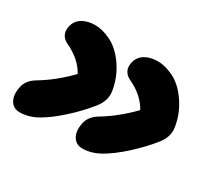

<svg xmlns="http://www.w3.org/2000/svg" viewBox="-102 -708 900 823"><g transform="rotate(30 347.5 -296.0)"><path d="M64.9 -53.2Q34.2 -53.2 19 -78.6Q3.9 -104 12.2 -146Q19.5 -184.1 60.1 -208Q132.8 -251.5 199.2 -319.8Q168.9 -376 98.1 -409.2Q55.2 -429.7 64 -475.1Q70.3 -506.8 96.4 -522.9Q122.6 -539.1 160.2 -539.1Q195.3 -539.1 235.8 -520Q282.7 -497.6 318.4 -445.1Q354 -392.6 363.8 -331.1Q371.1 -288.1 340.8 -248Q299.3 -195.8 248.3 -149.7Q197.3 -103.5 154.8 -79.1Q110.8 -53.2 64.9 -53.2ZM375 -53.2Q344.2 -53.2 328.9 -78.6Q313.5 -104 321.8 -146Q329.1 -183.6 370.1 -208Q441.9 -251 508.8 -319.8Q478 -376.5 408.2 -409.2Q365.2 -429.7 374 -475.1Q380.4 -506.8 406.5 -522.9Q432.6 -539.1 470.2 -539.1Q505.4 -539.1 545.9 -520Q592.8 -497.6 628.4 -445.1Q664.1 -392.6 673.8 -331.1Q681.2 -288.1 650.9 -248Q609.4 -195.8 558.3 -149.7Q507.3 -103.5 464.8 -79.1Q420.9 -53.2 375 -53.2Z"/></g></svg>

Font: Shantell Sans Irregular Bouncy
Style: Italic
Weight: 800
Italic angle: -11.31°
Designer: Stephen Nixon, Anya Danilova, Shantell Martin
Foundry: Arrow Type
Version: Version 1.006;[9816181b4]